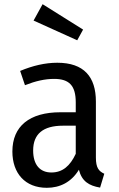

<svg xmlns="http://www.w3.org/2000/svg" viewBox="-20 -881 565 915"><path d="M183 -861 140 -783 348 -689 376 -740ZM437 -130V-397C437 -515 380 -582 253 -582C195 -582 136 -568 76 -543L99 -475C150 -495 194 -505 238 -505C310 -505 341 -473 341 -393V-346H268C121 -346 39 -280 39 -159C39 -55 100 14 203 14C266 14 320 -13 356 -72C370 -17 404 4 457 13L477 -53C451 -65 437 -81 437 -130ZM225 -59C171 -59 138 -95 138 -164C138 -243 186 -282 280 -282H341V-148C314 -90 278 -59 225 -59Z"/></svg>

Font: Glow Sans SC Condensed Medium
Style: Regular
Weight: 600
Width: 3
Designer: Ryoko NISHIZUKA (kana, bopomofo & ideographs); Paul D. Hunt (Latin, Greek & Cyrillic); Sandoll Communications, Soo-young
Version: Version 0.93